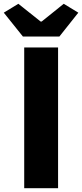

<svg xmlns="http://www.w3.org/2000/svg" viewBox="-42 -995 434 1015"><path d="M86 0H265V-744H86ZM79 -802H272L372 -928L295 -975L178 -881H173L55 -975L-22 -928Z"/></svg>

Font: Noto Sans T Chinese Black
Style: Bold
Weight: 900
Designer: Ryoko NISHIZUKA (kana & ideographs); Paul D. Hunt (Latin, Greek & Cyrillic); Wenlong ZHANG (bopomofo); Sandoll Communica
Foundry: Adobe Systems Incorporated
Version: Version 1.000;PS 1;hotconv 1.0.78;makeotf.lib2.5.61930